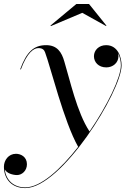

<svg xmlns="http://www.w3.org/2000/svg" viewBox="-88 -700 640 980"><path d="M332 -634.5 453.5 -567 455 -569.5 366.5 -679.5H301.5L169.5 -569.5L172 -567ZM41 260C226 260 532.5 -236 532.5 -366C532.5 -407 514.5 -469.5 453.5 -469.5C416.5 -469.5 391.5 -443.5 391.5 -413C391.5 -383 414.5 -356 454.5 -356C488.5 -356 516.5 -379.5 516.5 -413C516.5 -419 515.5 -425 513.5 -430.5C524.5 -411 529 -386 529 -366C529 -305 460.5 -162.5 369 -29C304.5 -126 268 -296 240.5 -385.5C227 -433.5 204 -469.5 147.5 -469.5C85.5 -469.5 48 -436.5 15 -346.5L18.5 -345.5C51 -433.5 85 -454.5 108 -454.5C131 -454.5 138 -443.5 142 -433C169.5 -360.5 238.5 -77.5 311 49.5C221 164.5 119.5 256.5 41 256.5C-17.5 256.5 -57.5 220.5 -63.5 165C-53 185 -22 193.5 -1 193.5C24 193.5 49.5 171.5 49.5 138.5C49.5 100.5 18.5 85 -6.5 85C-44.5 85 -68 118 -68 151C-68 216 -26 260 41 260Z"/></svg>

Font: Bodoni* 48pt
Style: Italic
Weight: 400
Italic angle: -13°
Version: Version 2.3